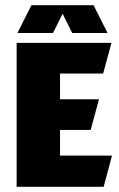

<svg xmlns="http://www.w3.org/2000/svg" viewBox="-20 -719 457 739"><path d="M44 0V-554H409L377 -436H211V-337H361L329 -219H211V-120H411L379 0ZM47 -592 101 -699H340L394 -592H258L221 -666L184 -592Z"/></svg>

Font: Tac One
Style: Regular
Weight: 400
Designer: Oluseyi Olusanya, David Udoh, Eyiyemi Adegbite, Mirko Velimirović
Version: Version 1.003; ttfautohint (v1.8.4.7-5d5b)